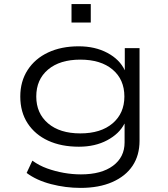

<svg xmlns="http://www.w3.org/2000/svg" viewBox="-20 -729 820 937"><path d="M373 188Q300 188 229 169.5Q158 151 110 115L138 55Q171 79 210 93Q249 107 291 114.5Q333 122 375 122Q475 122 531.5 80Q588 38 588 -34V-125H587Q562 -76 503 -44.5Q444 -13 365 -13Q279 -13 215 -42.5Q151 -72 115 -127Q79 -182 79 -258Q79 -332 115 -387.5Q151 -443 215 -473Q279 -503 364 -503Q444 -503 504 -471Q564 -439 589 -386V-494H661V-42Q661 29 627 80Q593 131 528 159.5Q463 188 373 188ZM372 -78Q472 -78 529.5 -127Q587 -176 587 -258Q587 -341 529.5 -389.5Q472 -438 372 -438Q272 -438 214.5 -389.5Q157 -341 157 -258Q157 -176 214.5 -127Q272 -78 372 -78ZM329 -619V-709H423V-619Z"/></svg>

Font: Nunito Sans 7pt Expanded Light
Style: Regular
Weight: 300
Width: 7
Designer: Vernon Adams
Foundry: Vernon Adams
Version: Version 3.101;gftools[0.9.27]